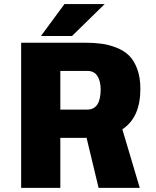

<svg xmlns="http://www.w3.org/2000/svg" viewBox="-20 -906 750 926"><path d="M177.5 -732.5 291 -886.5H485L327.5 -732.5ZM385.5 -241H271V0H82V-700H388Q433.5 -700 469.2 -695.2Q505 -690.5 541.5 -676.2Q578 -662 602.2 -638.2Q626.5 -614.5 641.8 -573.5Q657 -532.5 657 -477.5Q657 -339 570 -282.5L654 0H455.5L397.5 -241.5Q393.5 -241 385.5 -241ZM271 -564V-377.5H401Q465.5 -377.5 465.5 -475Q465.5 -514 450 -539Q434.5 -564 401 -564Z"/></svg>

Font: League Mono ExtraBold
Style: Regular
Weight: 800
Width: 6
Designer: Tyler Finck
Foundry: The League of Moveable Type / Tyler Finck
Version: Version 2.210